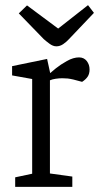

<svg xmlns="http://www.w3.org/2000/svg" viewBox="-20 -726 385 746"><path d="M39 0V-37L105 -51V-419L27 -433V-469L163 -497L175 -442Q179 -446 197 -460.5Q215 -475 240 -489Q265 -503 287 -503Q306 -503 317 -489Q328 -475 328 -456Q328 -439 320.5 -428Q313 -417 299 -408L265 -417Q252 -420 243 -421Q234 -422 222 -422Q210 -422 196.5 -420Q183 -418 174 -414V-52L261 -40V0ZM199 -546Q186 -546 172.5 -556Q159 -566 150 -574L53 -674L85 -705L206 -615L322 -706L345 -676L248 -574Q238 -563 225.5 -554.5Q213 -546 199 -546Z"/></svg>

Font: Faustina Light Light
Style: Regular
Weight: 300
Version: Version 1.200